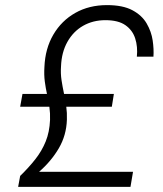

<svg xmlns="http://www.w3.org/2000/svg" viewBox="-20 -732 637 752"><path d="M51 0 59 -43Q93 -76 118.5 -108.5Q144 -141 159 -178Q174 -215 176 -262Q177 -288 173.5 -312.5Q170 -337 164.5 -361.5Q159 -386 155.5 -412.5Q152 -439 154 -470Q157 -542 189 -596.5Q221 -651 275 -681.5Q329 -712 399 -712Q461 -712 498.5 -692Q536 -672 554.5 -640Q573 -608 578 -573.5Q583 -539 581 -510H516Q520 -549 509.5 -581.5Q499 -614 471 -633.5Q443 -653 393 -653Q344 -653 305.5 -631Q267 -609 244 -568Q221 -527 219 -472Q217 -444 221 -418Q225 -392 230.5 -366Q236 -340 239.5 -315Q243 -290 242 -263Q240 -202 210.5 -151.5Q181 -101 133 -59H501L491 0ZM59 -314 68 -364H426L418 -314Z"/></svg>

Font: DM Sans Light
Style: Italic
Weight: 300
Italic angle: -10°
Designer: Colophon Foundry, Jonny Pinhorn
Foundry: Colophon Foundry
Version: Version 4.004;gftools[0.9.30]